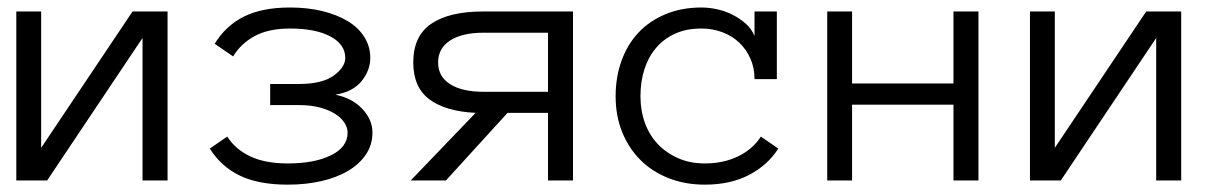

<svg xmlns="http://www.w3.org/2000/svg" viewBox="-20 -486 3315 517"><path d="M23.9 -455.1H90.8V-87.9L336.9 -455.1H431.2V0H363.8V-383.8L106.9 0H23.9Z M977.1 -330.1Q977.1 -296.9 953.9 -267.8Q930.7 -238.8 882.8 -231Q927.7 -222.2 955.3 -193.1Q982.9 -164.1 982.9 -128.9Q982.9 -96.2 965.3 -70.1Q947.8 -43.9 917.2 -25.9Q886.7 -7.8 845.2 1.7Q803.7 11.2 754.9 11.2Q676.8 11.2 626.2 -12.9Q575.7 -37.1 544.9 -85.9L591.8 -118.2Q614.7 -83 654.8 -64.5Q694.8 -45.9 754.9 -45.9Q826.7 -45.9 871.3 -67.9Q916 -89.8 916 -128.9Q916 -142.1 907.5 -155.5Q898.9 -168.9 882.3 -179.4Q865.7 -189.9 841.3 -196.5Q816.9 -203.1 783.7 -203.1H707.5V-259.8H783.7Q847.7 -259.8 878.7 -282.5Q909.7 -305.2 909.7 -330.1Q909.7 -366.2 869.9 -387.7Q830.1 -409.2 760.7 -409.2Q703.1 -409.2 665.5 -388.7Q627.9 -368.2 607.9 -334L558.1 -368.2Q587.9 -417 637 -441.4Q686 -465.8 760.7 -465.8Q808.1 -465.8 847.4 -456.3Q886.7 -446.8 915.8 -429.4Q944.8 -412.1 960.9 -386.5Q977.1 -360.8 977.1 -330.1Z M1260.7 -182.1Q1179.7 -186 1136.2 -218.5Q1092.8 -251 1092.8 -317.9Q1092.8 -389.2 1141.4 -422.1Q1189.9 -455.1 1280.8 -455.1H1522.9V0H1455.6V-182.1H1346.7L1180.7 0H1085.9ZM1159.7 -317.9Q1159.7 -279.8 1192.1 -259.3Q1224.6 -238.8 1281.7 -238.8H1455.6V-397.9H1281.7Q1224.6 -397.9 1192.1 -377Q1159.7 -356 1159.7 -317.9Z M2075.7 -85.9Q2046.9 -41 1996.8 -14.9Q1946.8 11.2 1877.9 11.2Q1824.7 11.2 1780.3 -6.3Q1735.8 -23.9 1704.3 -55.4Q1672.9 -86.9 1655.3 -130.4Q1637.7 -173.8 1637.7 -227.1Q1637.7 -278.8 1653.8 -323Q1669.9 -367.2 1699.7 -398.7Q1729.5 -430.2 1772.7 -448Q1815.9 -465.8 1868.7 -465.8Q1889.6 -465.8 1911.6 -460.9Q1933.6 -456.1 1953.1 -446Q1972.7 -436 1988.3 -422.1Q2003.9 -408.2 2011.7 -389.2V-455.1H2071.8V-272.9H2011.7Q2011.7 -303.2 2000.7 -328.1Q1989.7 -353 1970.7 -371.1Q1951.7 -389.2 1925.3 -399.2Q1898.9 -409.2 1868.7 -409.2Q1827.6 -409.2 1797.1 -395Q1766.6 -380.9 1746.1 -356.4Q1725.6 -332 1715.1 -299.1Q1704.6 -266.1 1704.6 -227.1Q1704.6 -188 1716.6 -155Q1728.5 -122.1 1751.2 -98.1Q1773.9 -74.2 1805.9 -60.1Q1837.9 -45.9 1877.9 -45.9Q1928.7 -45.9 1968.3 -65.4Q2007.8 -85 2028.8 -118.2Z M2614.7 0H2547.4V-204.1H2274.4V0H2207.5V-455.1H2274.4V-261.2H2547.4V-455.1H2614.7Z M2753.4 -455.1H2820.3V-87.9L3066.4 -455.1H3160.6V0H3093.3V-383.8L2836.4 0H2753.4Z"/></svg>

Font: Anonymous Pro
Style: Regular
Weight: 400
Monospace: yes
Designer: Mark Simonson
Version: Version 1.002